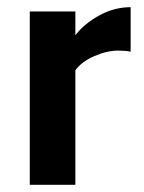

<svg xmlns="http://www.w3.org/2000/svg" viewBox="-20 -515 400 535"><path d="M190 0H63V-483H190V-417Q216 -450 257.5 -472.5Q299 -495 344 -495V-371Q330 -374 309 -374Q278 -374 242.5 -358.5Q207 -343 190 -319Z"/></svg>

Font: UN Bangla
Style: Bold
Weight: 700
Designer: Desinged by Rajon, Unicode developed by Rashed (IMGN)
Version: Version 2.001;March 19, 2023;FontCreator 14.0.0.2901 64-bit